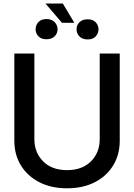

<svg xmlns="http://www.w3.org/2000/svg" viewBox="-20 -1021 735 1053"><path d="M526.9 -727.5H636.7V-249Q636.7 -172.9 600.8 -114Q564.9 -55.2 500 -21.7Q435.1 11.7 347.7 11.7Q260.7 11.7 195.6 -21.7Q130.4 -55.2 94.5 -114Q58.6 -172.9 58.6 -249V-727.5H168.5V-257.8Q168.5 -184.1 216.6 -136Q264.6 -87.9 347.7 -87.9Q430.7 -87.9 478.8 -136Q526.9 -184.1 526.9 -257.8ZM324.7 -1001.5 387.7 -896H319.8L229.5 -1001.5ZM175.3 -860.4Q175.3 -883.8 190.9 -900.1Q206.5 -916.5 234.4 -916.5Q263.2 -916.5 279.3 -900.1Q295.4 -883.8 295.9 -860.4Q295.4 -836.9 279.3 -821.3Q263.2 -805.7 234.9 -805.7Q206.1 -805.7 190.7 -821.8Q175.3 -837.9 175.3 -860.4ZM399.9 -860.4Q399.9 -883.3 416 -899.4Q432.1 -915.5 460.9 -915Q488.8 -915.5 504.4 -899.2Q520 -882.8 520.5 -860.4Q520 -837.9 504.9 -821.3Q489.7 -804.7 460.9 -804.7Q432.1 -804.7 416 -820.8Q399.9 -836.9 399.9 -860.4Z"/></svg>

Font: Inter Tight Medium
Style: Regular
Weight: 500
Designer: Rasmus Andersson
Foundry: rsms
Version: Version 3.004; ttfautohint (v1.8.4.7-5d5b)